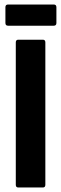

<svg xmlns="http://www.w3.org/2000/svg" viewBox="-20 -831 271 851"><path d="M61 0Q50 0 50 -12V-643Q50 -655 61 -655H170Q181 -655 181 -643V-12Q181 0 170 0ZM16 -717Q4 -717 4 -729V-799Q4 -811 16 -811H218Q230 -811 230 -799V-729Q230 -717 218 -717Z"/></svg>

Font: Sofia Sans Condensed ExtraBold
Style: Regular
Weight: 800
Designer: Botio Nikoltchev, Ani Petrova
Foundry: lettersoup
Version: Version 4.101